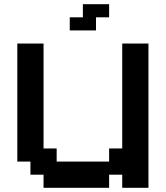

<svg xmlns="http://www.w3.org/2000/svg" viewBox="-20 -1020 790 915"><path d="M187.5 -125V-187.5H125V-250H62.5V-812.5H187.5V-312.5H250V-250H500V-312.5H562.5V-812.5H687.5V-125H562.5V-187.5H500V-125ZM312.5 -875V-937.5H375V-1000H500V-937.5H437.5V-875Z"/></svg>

Font: Better VCR
Style: Regular
Weight: 400
Designer: artdzyk
Foundry: https://fontstruct.com
Version: Version 1.0